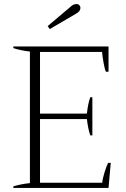

<svg xmlns="http://www.w3.org/2000/svg" viewBox="-20 -930 621 950"><path d="M216 -801 326 -894Q342 -910 358 -910Q367 -910 372.5 -904.5Q378 -899 378 -891Q378 -874 356 -862L226 -786ZM46 -8Q82 -19 128 -24V-675Q82 -680 46 -692V-700H517V-575H504Q498 -588 492.5 -619Q487 -650 485 -673H178V-368H410Q416 -422 427 -449H437V-260H427Q416 -289 410 -341H178V-26H486Q487 -44 497 -76.5Q507 -109 515 -124H528L517 0H46Z"/></svg>

Font: Trirong ExtraLight
Style: Regular
Weight: 275
Designer: Katatrad Team
Foundry: CadsonDemak
Version: Version 1.001